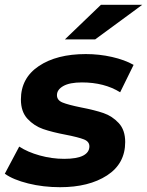

<svg xmlns="http://www.w3.org/2000/svg" viewBox="-35 -771 612 799"><path d="M-15 -48 45 -161Q80 -138 130.5 -124Q181 -110 232 -110Q285 -110 311 -123.5Q337 -137 337 -162Q337 -182 314 -191Q291 -200 240 -210Q182 -221 144.5 -234Q107 -247 79.5 -276.5Q52 -306 52 -357Q52 -446 126.5 -496Q201 -546 322 -546Q378 -546 431 -534Q484 -522 521 -501L465 -387Q399 -428 306 -428Q255 -428 228.5 -413Q202 -398 202 -375Q202 -354 225 -344.5Q248 -335 302 -324Q359 -313 395.5 -300.5Q432 -288 459 -259Q486 -230 486 -180Q486 -90 410.5 -41Q335 8 215 8Q145 8 82.5 -7.5Q20 -23 -15 -48ZM385 -751H557L361 -607H235Z"/></svg>

Font: Idrija
Style: Bold Italic
Weight: 700
Italic angle: -11.3°
Designer: Julieta Ulanovsky
Foundry: Julieta Ulanovsky
Version: Version 7.200